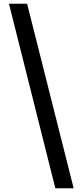

<svg xmlns="http://www.w3.org/2000/svg" viewBox="-20 -826 427 1027"><path d="M276 181H374L125 -806H28Z"/></svg>

Font: Noto Sans CJK SC
Style: Bold
Weight: 700
Designer: Ryoko NISHIZUKA 西塚涼子 (kana, bopomofo & ideographs); Paul D. Hunt (Latin, Greek & Cyrillic); Sandoll Communications 산돌커뮤니
Foundry: Adobe
Version: Version 2.004;hotconv 1.0.118;makeotfexe 2.5.65603